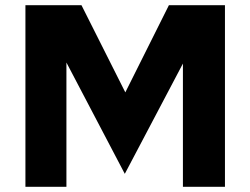

<svg xmlns="http://www.w3.org/2000/svg" viewBox="-20 -720 965 740"><path d="M78 0V-700H294L463 -364L631 -700H847V0H685V-475L461 -50L236 -479V0Z"/></svg>

Font: Red Hat Text VF
Style: Regular
Weight: 400
Designer: Pentagram, MCKL
Foundry: Pentagram, MCKL
Version: Version 1.023